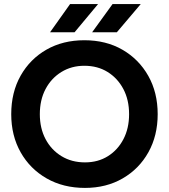

<svg xmlns="http://www.w3.org/2000/svg" viewBox="-20 -908 827 940"><path d="M396 12Q290 12 208.5 -34.5Q127 -81 81 -162.5Q35 -244 35 -349Q35 -456 81 -537.5Q127 -619 207.5 -665Q288 -711 393 -711Q499 -711 579.5 -664.5Q660 -618 706 -536.5Q752 -455 752 -349Q752 -244 706.5 -162.5Q661 -81 580.5 -34.5Q500 12 396 12ZM396 -113Q460 -113 508.5 -143.5Q557 -174 584.5 -227Q612 -280 612 -349Q612 -419 584 -472Q556 -525 507 -555.5Q458 -586 393 -586Q330 -586 280.5 -555.5Q231 -525 203 -472Q175 -419 175 -349Q175 -280 203 -227Q231 -174 281 -143.5Q331 -113 396 -113ZM431 -750 531 -888H669L552 -750ZM225 -750 323 -888H460L345 -750Z"/></svg>

Font: Figtree
Style: Bold
Weight: 700
Designer: Erik Kennedy
Foundry: Erik Kennedy
Version: Version 2.001;gftools[0.9.30]